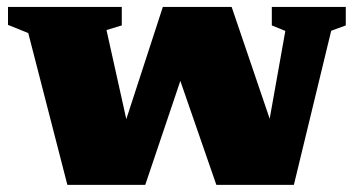

<svg xmlns="http://www.w3.org/2000/svg" viewBox="-20 -520 1006 540"><path d="M782.5 -433 744.5 -448.5V-500.5H952.5V-448.5L911.5 -433.5L806.5 0H588.5L466 -353.5L510.5 -361.5L388.5 0H169.5L59.5 -427L2.5 -450V-500.5H322.5V-448.5L279.5 -435.5L354 -100.5L310 -107.5L438 -500.5H631.5L772.5 -86L721 -88Z"/></svg>

Font: Newsreader 9pt ExtraBold
Style: Regular
Weight: 800
Designer: Hugues Gentile
Foundry: Production Type
Version: Version 1.003